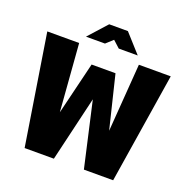

<svg xmlns="http://www.w3.org/2000/svg" viewBox="-152 -1034 1151 1178"><g transform="rotate(20 423.0 -445.5)"><path d="M134 0 20 -720H228L262 -280L345 -622H501L585 -277L618 -720H826L712 0H521L425 -424L325 0ZM254 -771 362 -891H484L592 -771H468L423 -812L378 -771Z"/></g></svg>

Font: Protest Strike
Style: Regular
Weight: 400
Designer: Octavio Pardo
Foundry: Ashler Design
Version: Version 2.005; ttfautohint (v1.8.4.7-5d5b)